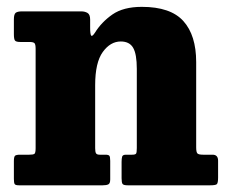

<svg xmlns="http://www.w3.org/2000/svg" viewBox="-20 -554 684 574"><path d="M68 -428.5H41Q28 -428.5 24.8 -432.8Q21.5 -437 21.5 -452V-496Q21.5 -511.5 27 -515.8Q32.5 -520 46 -520H222.5Q234 -520 241.8 -515.2Q249.5 -510.5 249.5 -495.5V-471Q249.5 -452 252.5 -447.8Q255.5 -443.5 264 -456.5Q283.5 -488 316.2 -510.8Q349 -533.5 404 -533.5Q490 -533.5 528.2 -491Q566.5 -448.5 566.5 -368.5V-113.5Q566.5 -98.5 570.5 -95Q574.5 -91.5 587.5 -91.5H615.5Q632 -91.5 632 -73.5V-23.5Q632 -6.5 628 -3.2Q624 0 608 0H362Q349.5 0 346.5 -4Q343.5 -8 343.5 -21V-70Q343.5 -80 345.2 -85.8Q347 -91.5 356.5 -91.5H375Q384.5 -91.5 386.8 -94.8Q389 -98 389 -111.5V-348Q389 -392.5 378 -411.2Q367 -430 341 -430Q310 -430 287.2 -398.5Q264.5 -367 264.5 -299.5V-111Q264.5 -100 267 -95.8Q269.5 -91.5 278 -91.5H295Q304 -91.5 306.8 -88.5Q309.5 -85.5 309.5 -73V-17.5Q309.5 -5.5 303.8 -2.8Q298 0 287 0H37Q26 0 23.8 -3.8Q21.5 -7.5 21.5 -19.5V-72Q21.5 -85 24.8 -88.2Q28 -91.5 40.5 -91.5H67.5Q79 -91.5 82.8 -94Q86.5 -96.5 86.5 -111V-408Q86.5 -421.5 83 -425Q79.5 -428.5 68 -428.5Z"/></svg>

Font: Besley* Narrow Heavy
Style: Regular
Weight: 800
Width: 4
Designer: Owen Earl
Foundry: indestructible type*
Version: Version 3.000; ttfautohint (v1.8.3)